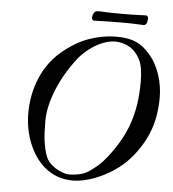

<svg xmlns="http://www.w3.org/2000/svg" viewBox="-58 -906 872 965"><g transform="rotate(5 378.5 -423.5)"><path d="M497.6 -708.5Q470.7 -708.5 443.4 -698.7Q416 -689 391.1 -673.3Q366.2 -657.7 345.2 -638.4Q324.2 -619.1 310.1 -600.6Q285.2 -567.9 262 -529.3Q238.8 -490.7 220.9 -449Q203.1 -407.2 192.4 -364Q181.6 -320.8 181.6 -279.8Q181.6 -253.9 182.9 -223.6Q184.1 -193.4 189 -164.1Q193.8 -134.8 202.6 -109.6Q211.4 -84.5 227.1 -69.3Q237.3 -58.6 250.5 -50Q263.7 -41.5 276.9 -35.4Q290 -29.3 301.8 -26.1Q313.5 -22.9 320.8 -22.9Q325.7 -22.9 336.7 -23.4Q347.7 -23.9 362.1 -26.1Q376.5 -28.3 392.3 -33.4Q408.2 -38.6 422.4 -48.3Q445.3 -63.5 466.8 -82.3Q488.3 -101.1 511.7 -130.9Q545.9 -174.8 570.6 -218.5Q595.2 -262.2 611.1 -308.8Q627 -355.5 634.5 -406.7Q642.1 -458 642.1 -517.1Q642.1 -552.2 637.7 -581.1Q633.3 -609.9 622.6 -630.9Q600.6 -672.4 567.4 -690.4Q534.2 -708.5 497.6 -708.5ZM92.8 -311.5Q92.8 -359.4 101.6 -404.3Q110.4 -449.2 127.4 -489.7Q144.5 -530.3 169.7 -565.2Q194.8 -600.1 228 -628.4Q295.9 -685.5 364.3 -709.5Q432.6 -733.4 502 -733.4Q532.2 -733.4 556.4 -729.2Q580.6 -725.1 600.6 -716.3Q620.6 -707.5 637.7 -693.6Q654.8 -679.7 671.4 -660.6Q689.9 -639.2 703.6 -613.5Q717.3 -587.9 726.3 -560.1Q735.4 -532.2 739.7 -503.4Q744.1 -474.6 744.1 -446.8Q744.1 -344.7 710 -263.7Q675.8 -182.6 612.3 -117.2Q587.9 -92.3 555.4 -69.8Q522.9 -47.4 487.1 -30.5Q451.2 -13.7 414.1 -3.9Q377 5.9 343.8 5.9Q301.3 5.9 266.4 -7.3Q231.4 -20.5 203.6 -43.5Q175.8 -66.4 155 -97.2Q134.3 -127.9 120.4 -163.3Q106.4 -198.7 99.6 -236.6Q92.8 -274.4 92.8 -311.5ZM382.3 -803.7Q376 -803.7 373 -808.6Q370.1 -813.5 370.1 -817.4Q370.1 -825.2 373 -834Q375.5 -840.8 380.6 -846.9Q385.7 -853 402.3 -853Q520 -847.2 638.2 -853Q645 -853 648.2 -847.4Q651.4 -841.8 650.9 -835Q649.4 -816.4 644 -810.1Q638.7 -803.7 631.8 -803.7Q569.3 -807.1 507.1 -806.6Q444.8 -806.2 382.3 -803.7Z"/></g></svg>

Font: IM FELL French Canon
Style: Italic
Weight: 400
Italic angle: -17°
Designer: Igino Marini
Foundry: Igino Marini
Version: 3.00